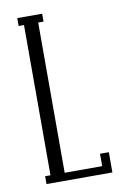

<svg xmlns="http://www.w3.org/2000/svg" viewBox="-80 -727 496 775"><g transform="rotate(-10 168.5 -340.0)"><path d="M316.9 0H46.9V-32.2H68.8V-647.9H46.9V-680.2H148.9V-647.9H127V-32.2H280.8V-83H316.9Z"/></g></svg>

Font: Margherita Light
Style: Regular
Weight: 300
Designer: James Puckett
Foundry: Dunwich Type Founders
Version: Version 1.008;hotconv 1.0.109;makeotfexe 2.5.65596